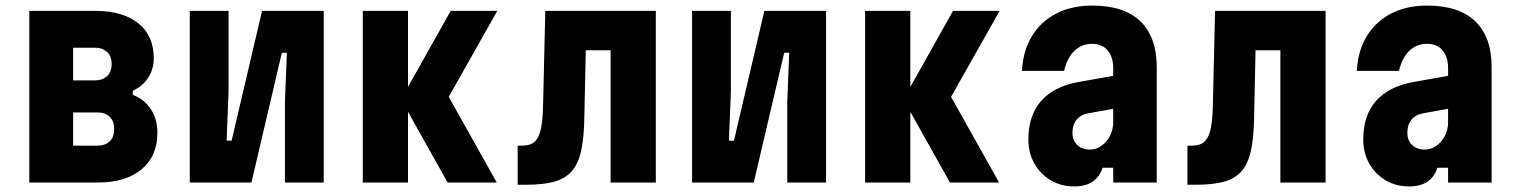

<svg xmlns="http://www.w3.org/2000/svg" viewBox="-20 -654 5440 688"><path d="M85 0V-615H322Q420 -615 475.5 -570.5Q531 -526 531 -445Q531 -406 510.5 -375Q490 -344 456 -329V-314Q496 -299 520 -263.5Q544 -228 544 -178Q544 -94 487 -47Q430 0 331 0ZM242 -132H331Q356 -132 372.5 -147Q389 -162 389 -191Q389 -221 372.5 -236Q356 -251 331 -251H242ZM242 -366H322Q347 -366 363.5 -381Q380 -396 380 -425Q380 -453 363.5 -468Q347 -483 322 -483H242Z M660 0V-615H799V-326L792 -150H810L919 -615H1140V0H1001V-289L1008 -465H990L881 0Z M1584 0 1417 -298 1595 -615H1762L1588 -307L1760 0ZM1280 0V-615H1442V0Z M1835 8V-132H1848Q1868 -132 1882 -137.5Q1896 -143 1905.5 -158Q1915 -173 1920 -201.5Q1925 -230 1926 -275L1934 -615H2330V0H2168V-474H2079L2074 -238Q2073 -162 2062.5 -114Q2052 -66 2028 -39.5Q2004 -13 1964.5 -2.5Q1925 8 1865 8Z M2460 0V-615H2599V-326L2592 -150H2610L2719 -615H2940V0H2801V-289L2808 -465H2790L2681 0Z M3384 0 3217 -298 3395 -615H3562L3388 -307L3560 0ZM3080 0V-615H3242V0Z M3979 -384V-266L3885 -249Q3855 -245 3839 -226.5Q3823 -208 3823 -178Q3823 -151 3840 -134.5Q3857 -118 3885 -118Q3908 -118 3927 -131.5Q3946 -145 3957.5 -167.5Q3969 -190 3969 -216V-410Q3969 -450 3949 -473.5Q3929 -497 3893 -497Q3868 -497 3848 -485.5Q3828 -474 3814 -452.5Q3800 -431 3793 -400H3642Q3646 -473 3678 -525Q3710 -577 3765 -605.5Q3820 -634 3894 -634Q4008 -634 4066.5 -577.5Q4125 -521 4125 -413V0H3969V-53H3931Q3920 -20 3895 -3Q3870 14 3829 14Q3782 14 3745 -8Q3708 -30 3686.5 -68Q3665 -106 3665 -154Q3665 -240 3710.5 -292Q3756 -344 3844 -360Z M4235 8V-132H4248Q4268 -132 4282 -137.5Q4296 -143 4305.5 -158Q4315 -173 4320 -201.5Q4325 -230 4326 -275L4334 -615H4730V0H4568V-474H4479L4474 -238Q4473 -162 4462.5 -114Q4452 -66 4428 -39.5Q4404 -13 4364.5 -2.5Q4325 8 4265 8Z M5179 -384V-266L5085 -249Q5055 -245 5039 -226.5Q5023 -208 5023 -178Q5023 -151 5040 -134.5Q5057 -118 5085 -118Q5108 -118 5127 -131.5Q5146 -145 5157.5 -167.5Q5169 -190 5169 -216V-410Q5169 -450 5149 -473.5Q5129 -497 5093 -497Q5068 -497 5048 -485.5Q5028 -474 5014 -452.5Q5000 -431 4993 -400H4842Q4846 -473 4878 -525Q4910 -577 4965 -605.5Q5020 -634 5094 -634Q5208 -634 5266.5 -577.5Q5325 -521 5325 -413V0H5169V-53H5131Q5120 -20 5095 -3Q5070 14 5029 14Q4982 14 4945 -8Q4908 -30 4886.5 -68Q4865 -106 4865 -154Q4865 -240 4910.5 -292Q4956 -344 5044 -360Z"/></svg>

Font: Martian Mono Condensed
Style: Bold
Weight: 700
Width: 3
Designer: Roman Shamin
Foundry: Evil Martians
Version: Version 1.000